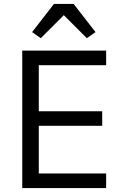

<svg xmlns="http://www.w3.org/2000/svg" viewBox="-20 -955 623 975"><path d="M93 0V-698H519V-624H177V-390H499V-316H177V-74H519V0ZM354 -935 465 -792 421 -761 304 -878 187 -761 143 -792 254 -935Z"/></svg>

Font: IBM Plex Sans Thai Looped
Style: Regular
Weight: 400
Designer: Mike Abbink, Paul van der Laan, Pieter van Rosmalen, Ben Mitchell, Mark Frömberg
Foundry: Bold Monday
Version: Version 1.1